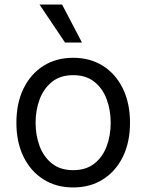

<svg xmlns="http://www.w3.org/2000/svg" viewBox="-20 -804 636 835"><path d="M298.3 11.2Q224.6 11.2 168.9 -23.9Q113.3 -59.1 82.3 -122.3Q51.3 -185.5 51.3 -270Q51.3 -355.5 82.3 -418.9Q113.3 -482.4 168.9 -517.6Q224.6 -552.7 298.3 -552.7Q372.1 -552.7 427.7 -517.6Q483.4 -482.4 514.4 -418.7Q545.4 -355 545.4 -270Q545.4 -185.5 514.4 -122.3Q483.4 -59.1 427.7 -23.9Q372.1 11.2 298.3 11.2ZM298.3 -64Q354.5 -64 390.6 -92.8Q426.8 -121.6 444.1 -168.5Q461.4 -215.3 461.4 -270Q461.4 -324.7 444.1 -371.8Q426.8 -418.9 390.6 -448Q354.5 -477.1 298.3 -477.1Q242.2 -477.1 206.1 -448Q169.9 -418.9 152.3 -371.8Q134.8 -324.7 134.8 -270Q134.8 -215.3 152.3 -168.5Q169.9 -121.6 206.1 -92.8Q242.2 -64 298.3 -64ZM262.7 -619.1 151.9 -784.2H250L336.4 -619.1Z"/></svg>

Font: Sahel VF Regular
Style: Regular
Weight: 400
Foundry: Saber Rastikerdar (saber.rastikerdar@gmail.com)
Version: Version 3.4.0